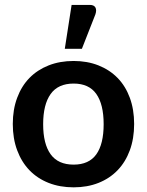

<svg xmlns="http://www.w3.org/2000/svg" viewBox="-20 -776 614 803"><path d="M288 -521Q345 -521 391.8 -502.5Q438.5 -484 471.8 -450Q505 -416 523 -367Q541 -318 541 -257.5Q541 -196.5 523 -147.5Q505 -98.5 471.8 -64Q438.5 -29.5 391.8 -11Q345 7.5 288 7.5Q230.5 7.5 183.5 -11Q136.5 -29.5 103.2 -64Q70 -98.5 51.8 -147.5Q33.5 -196.5 33.5 -257.5Q33.5 -318 51.8 -367Q70 -416 103.2 -450Q136.5 -484 183.5 -502.5Q230.5 -521 288 -521ZM288 -87.5Q352 -87.5 382.8 -130.5Q413.5 -173.5 413.5 -256.5Q413.5 -339.5 382.8 -383Q352 -426.5 288 -426.5Q223 -426.5 191.8 -382.8Q160.5 -339 160.5 -256.5Q160.5 -174 191.8 -130.8Q223 -87.5 288 -87.5ZM251 -572 279.5 -755.5H355.5Q373 -755.5 379 -744.8Q385 -734 379 -716L322.5 -572Z"/></svg>

Font: Lato 2
Style: Bold
Weight: 700
Designer: Lukasz Dziedzic with Adam Twardoch and Botio Nikoltchev
Foundry: tyPoland Lukasz Dziedzic
Version: Version 2.015; 2015-08-06; http://www.latofonts.com/